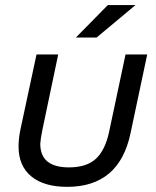

<svg xmlns="http://www.w3.org/2000/svg" viewBox="-20 -724 610 752"><path d="M52.7 -150.4Q52.7 -180.7 59.6 -214.8L123 -510.7H208L146.5 -217.8Q138.7 -179.7 137.7 -161.1Q137.7 -68.4 250 -68.4Q318.4 -68.4 355 -101.6Q391.6 -134.8 407.2 -207L471.7 -510.7H556.6L491.2 -202.1Q447.3 7.8 243.2 7.8Q152.3 7.8 102.5 -33.2Q52.7 -74.2 52.7 -150.4ZM402.3 -704.1H510.7L358.4 -577.1H277.3Z"/></svg>

Font: Dinish Expanded
Style: Italic
Weight: 400
Width: 7
Italic angle: -12°
Designer: Charles Nix
Foundry: Playbeing
Version: Version 2.005; ttfautohint (v1.8.3)